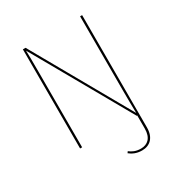

<svg xmlns="http://www.w3.org/2000/svg" viewBox="-202 -814 1062 1142"><g transform="rotate(-30 329.0 -243.0)"><path d="M518.6 -680.9V-177.1C518.6 -114.3 519.4 -56.7 520.3 -16.1L144.1 -680.8H125.7V0H139.7V-516.3C139.7 -594.1 139.3 -634.8 138 -664.7L514.6 0H518.1V89.7C518.1 154.2 484.7 181.9 440 181.9C403.9 181.9 381.9 170.3 362.9 155.6L355.9 165.7C374.7 180.7 400.7 195 440 195C494.3 195 532.6 159.9 532.6 90.6V-680.8Z"/></g></svg>

Font: Fira Sans Hair
Style: Regular
Weight: 100
Designer: bBox Type GmbH & Carrois Corporate GbR & Edenspiekermann AG
Foundry: bBox Type GmbH & Carrois Corporate GbR & Edenspiekermann AG
Version: Version 4.300;PS 004.300;hotconv 1.0.88;makeotf.lib2.5.64775